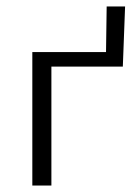

<svg xmlns="http://www.w3.org/2000/svg" viewBox="-20 -574 424 594"><path d="M310 -554H367L360 -368H139V0H80V-413H308Z"/></svg>

Font: EauTestText Semilight
Style: Italic
Weight: 300
Italic angle: -12°
Designer: Christian Thalmann (Catharsis Fonts)
Version: Version 0.001;PS 000.001;hotconv 1.0.88;makeotf.lib2.5.64775